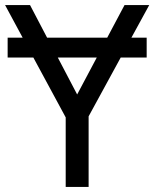

<svg xmlns="http://www.w3.org/2000/svg" viewBox="-20 -734 606 754"><path d="M556 -586V-508H454L328 -277V0H238V-273L111 -508H10V-586H69L0 -714H98L165 -586H401L469 -714H566L496 -586ZM283 -363 360 -508H207Z"/></svg>

Font: Apis
Style: Regular
Weight: 400
Designer: Monotype Design Team
Foundry: Monotype Imaging Inc.
Version: Version 2.000; build 0001